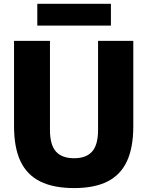

<svg xmlns="http://www.w3.org/2000/svg" viewBox="-20 -948 750 978"><path d="M51.5 -305.5V-740H234.5V-286.5Q234.5 -210 265 -176Q295.5 -142 357.5 -142Q419 -142 449.2 -176Q479.5 -210 479.5 -286.5V-740H659V-305.5Q659 -196 626.5 -126.5Q594 -57 527.5 -23.5Q461 10 357.5 10Q253 10 185.2 -23.5Q117.5 -57 84.5 -126.5Q51.5 -196 51.5 -305.5ZM170 -817.5V-928.5H545V-817.5Z"/></svg>

Font: Encode Sans Semi Condensed ExBd
Style: Regular
Weight: 800
Width: 4
Designer: Multiple Designers
Foundry: Impallari Type
Version: Version 2.000